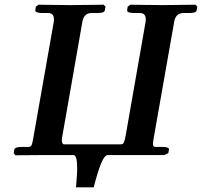

<svg xmlns="http://www.w3.org/2000/svg" viewBox="-20 -667 869 826"><path d="M729 -571 641 -72Q638 -54 638 -46Q638 -35 650 -35H681Q692 -35 700 -32Q708 -29 707 -24L704 -8L687 0H443Q430 1 416 33.5Q402 66 383 139H307Q309 113 310.5 92.5Q312 72 312 56Q312 0 296 0H174L46 1L39 -8L41 -22Q43 -35 73 -35H102Q111 -35 115 -41Q119 -47 123 -72L211 -571Q212 -576 212 -579.5Q212 -583 212 -585Q212 -611 186 -611H160Q148 -611 139.5 -614Q131 -617 132 -623L134 -638L146 -647Q146 -647 161.5 -646.5Q177 -646 200 -646Q223 -646 246 -645.5Q269 -645 284 -645Q297 -645 320.5 -645.5Q344 -646 368 -646Q392 -646 409 -646.5Q426 -647 426 -647L434 -638L431 -623Q430 -611 400 -611H374Q340 -611 334 -571L249 -86Q246 -74 246 -64Q246 -46 256 -46H500Q509 -46 513 -54.5Q517 -63 521 -86L606 -571Q607 -576 607 -579.5Q607 -583 607 -585Q607 -611 581 -611H555Q543 -611 534.5 -614Q526 -617 527 -623L529 -638L541 -647Q541 -647 556.5 -646.5Q572 -646 595 -646Q618 -646 641 -645.5Q664 -645 679 -645Q692 -645 715.5 -645.5Q739 -646 763 -646Q787 -646 804 -646.5Q821 -647 821 -647L829 -638L826 -623Q825 -611 795 -611H769Q735 -611 729 -571Z"/></svg>

Font: Libertinus Serif Semibold Italic
Style: Regular
Weight: 600
Italic angle: -11.5°
Designer: Philipp H. Poll, Khaled Hosny
Foundry: Caleb Maclennan
Version: Version 7.051;RELEASE